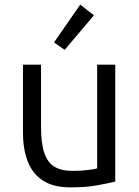

<svg xmlns="http://www.w3.org/2000/svg" viewBox="-20 -797 600 828"><path d="M284 11Q209 11 164 -19Q119 -49 99 -102.5Q79 -156 79 -225V-518H157V-247Q157 -179 171 -137.5Q185 -96 215 -78Q245 -60 293 -60Q328 -60 360 -64Q392 -68 399 -71V-518H477V-14Q449 -7 400.5 2Q352 11 284 11ZM259 -582 213 -614 326 -777 385 -731Z"/></svg>

Font: Ubuntu Sans Mono
Style: Regular
Weight: 400
Monospace: yes
Designer: Dalton Maag Ltd
Foundry: Dalton Maag Ltd
Version: Version 1.006